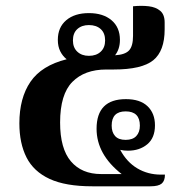

<svg xmlns="http://www.w3.org/2000/svg" viewBox="-20 -654 668 674"><path d="M304 0Q210 0 154 -26Q98 -52 73 -101.5Q48 -151 48 -221Q48 -310 87 -367Q126 -424 214 -446Q200 -457 191.5 -474Q183 -491 183 -514Q183 -558 212.5 -583Q242 -608 292 -608Q342 -608 371.5 -583Q401 -558 401 -514Q401 -482 384 -460Q419 -462 433 -477Q447 -492 447 -528V-632Q477 -635 502 -632Q527 -629 542.5 -616Q558 -603 558 -575V-551Q558 -475 518 -442.5Q478 -410 379 -410H353Q277 -410 234 -366.5Q191 -323 191 -224Q191 -132 229 -87.5Q267 -43 335 -43H407Q319 -112 319 -202Q319 -306 422 -306Q472 -306 498 -281Q524 -256 524 -214Q524 -170 497 -147.5Q470 -125 429 -125Q415 -125 402 -128Q425 -85 462 -63Q499 -41 545 -41H559Q559 -19 547.5 -9.5Q536 0 508 0ZM292 -458Q318 -458 333.5 -472.5Q349 -487 349 -512Q349 -538 333.5 -552Q318 -566 292 -566Q267 -566 251.5 -552Q236 -538 236 -512Q236 -487 251.5 -472.5Q267 -458 292 -458ZM421 -163Q446 -163 458.5 -176.5Q471 -190 471 -213Q471 -263 421 -263Q372 -263 372 -213Q372 -190 384 -176.5Q396 -163 421 -163Z"/></svg>

Font: Noto Serif Thai
Style: Bold
Weight: 700
Designer: Monotype Design Team
Foundry: Monotype Imaging Inc.
Version: Version 2.002; ttfautohint (v1.8.4.7-5d5b)